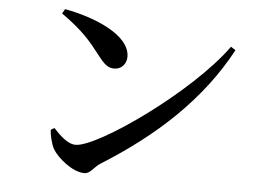

<svg xmlns="http://www.w3.org/2000/svg" viewBox="-50 -759 1099 811"><g transform="rotate(5 500.0 -353.5)"><path d="M194 -695 183 -676C275 -610 305 -574 353 -512C379 -478 396 -463 422 -463C453 -463 474 -487 474 -517C474 -610 321 -672 194 -695ZM906 -598C763 -397 382 -128 288 -128C253 -128 219 -163 193 -191L178 -182C179 -158 188 -122 199 -102C220 -66 285 -12 335 -12C361 -12 373 -41 400 -58C626 -199 810 -368 926 -585Z"/></g></svg>

Font: Noto Serif CJK KR SemiBold
Style: Regular
Weight: 600
Designer: Ryoko NISHIZUKA 西塚涼子 (kana & ideographs); Frank Grießhammer (Latin, Greek & Cyrillic); Wenlong ZHANG 张文龙 (bopomofo); San
Foundry: Adobe
Version: Version 2.001;hotconv 1.1.0;makeotfexe 2.6.0